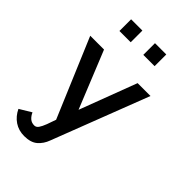

<svg xmlns="http://www.w3.org/2000/svg" viewBox="-245 -734 999 999"><g transform="rotate(45 255.0 -234.5)"><path d="M455.1 -434.6H360.4L241.2 -119.1L113.3 -434.6H11.7L195.3 0L177.7 49.8Q168 75.2 158.7 88.4Q149.4 101.6 135.7 101.6Q116.2 101.6 103 90.3Q89.8 79.1 81.1 59.6L16.6 98.6Q34.2 135.7 65.4 156.7Q96.7 177.7 137.7 177.7Q185.5 177.7 211.4 155.3Q237.3 132.8 250 97.7ZM277.3 -559.6V-645.5H360.4V-559.6ZM101.6 -559.6V-645.5H184.6V-559.6Z"/></g></svg>

Font: Namkio Khamti Book
Style: Regular
Weight: 500
Designer: Debbi Hosken
Foundry: SIL International
Version: Version 3.917